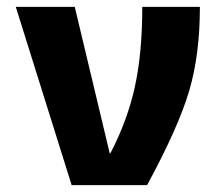

<svg xmlns="http://www.w3.org/2000/svg" viewBox="-20 -540 644 560"><path d="M302 -93Q352 -189 373.5 -287.5Q395 -386 395 -520H563Q563 -380 531.5 -274Q500 -168 409 0H189L26 -520H198L300 -93Z"/></svg>

Font: Mplus 1p ExtraBold
Style: Regular
Weight: 800
Version: Version 1.061